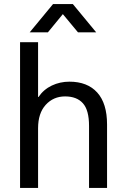

<svg xmlns="http://www.w3.org/2000/svg" viewBox="-20 -918 616 938"><path d="M168 -444Q193 -481 233 -500Q273 -519 319 -519Q407 -519 455 -466Q503 -413 503 -310V0H415V-303Q415 -380 385 -413.5Q355 -447 298 -447Q241 -447 203.5 -406Q166 -365 166 -291V0H78V-712H166V-444ZM336 -898 450 -760H361L287 -849L214 -760H125L239 -898Z"/></svg>

Font: CST
Style: Regular
Weight: 400
Version: Version 1.00